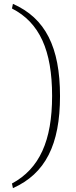

<svg xmlns="http://www.w3.org/2000/svg" viewBox="-20 -810 396 995"><path d="M47 -790 42 -766C185 -693 250 -549 250 -313C250 -81 185 64 42 141L47 165C215 90 291 -60 291 -312C291 -566 215 -716 47 -790Z"/></svg>

Font: Exo 2 Extra Light
Style: Regular
Weight: 250
Designer: Natanael Gama
Version: Version 1.001;PS 001.001;hotconv 1.0.88;makeotf.lib2.5.64775